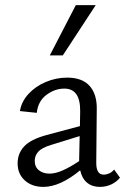

<svg xmlns="http://www.w3.org/2000/svg" viewBox="-20 -726 494 752"><path d="M294 -59Q215 6 150 6Q105 6 77 -19.5Q49 -45 49 -86Q49 -125 74.5 -152.5Q100 -180 162 -197L293 -232L294 -290Q295 -379 232 -379Q195 -379 162 -354.5Q129 -330 124 -284L58 -291Q64 -328 91.5 -358Q119 -388 159.5 -405Q200 -422 243 -422Q302 -422 331 -389.5Q360 -357 359 -298L357 -88Q357 -42 386 -42Q397 -42 408 -47Q419 -52 427 -62L450 -30Q436 -13 415.5 -3.5Q395 6 371 6Q341 6 321 -10.5Q301 -27 294 -59ZM174 -46Q197 -46 225.5 -58.5Q254 -71 290 -95V-101L292 -193L179 -158Q143 -147 129.5 -131.5Q116 -116 116 -96Q116 -72 132.5 -59Q149 -46 174 -46ZM277 -706H355L226 -509H175Z"/></svg>

Font: QiushuiShotai Bright
Style: Regular
Weight: 400
Designer: Christian Thalmann (Catharsis Fonts)
Version: Version 1.250;